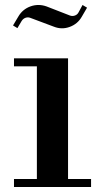

<svg xmlns="http://www.w3.org/2000/svg" viewBox="-20 -750 403 770"><path d="M36.1 0V-32.2H127.9V-483.9H36.1V-516.1H252.9V-32.2H345.2V0ZM32.2 -647.9Q42 -664.1 53.2 -683.1Q70.3 -712.9 102.3 -724.4Q134.3 -735.8 167 -724.1L259.8 -688Q269.5 -684.1 279.8 -687.5Q290 -690.9 294.9 -700.2L311 -730L329.1 -719.2L308.1 -683.1Q291.5 -653.8 259.5 -642.1Q227.5 -630.4 195.8 -643.1L102.1 -678.2Q92.3 -682.1 82.5 -678.7Q72.8 -675.3 66.9 -666L49.8 -637.2Z"/></svg>

Font: Fin Serif Display
Style: Italic
Weight: 400
Designer: J. Blake Harris
Version: Version 1.006;FEAKit 1.0